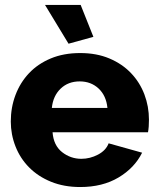

<svg xmlns="http://www.w3.org/2000/svg" viewBox="-20 -751 644 781"><path d="M23.9 -256.8Q23.9 -314 43 -364.5Q62 -415 97.9 -453.1Q133.8 -491.2 186.3 -513.2Q238.8 -535.2 306.2 -535.2Q373 -535.2 425 -513.2Q477.1 -491.2 512.9 -453.6Q548.8 -416 567.4 -366.9Q585.9 -317.9 585.9 -264.2Q585.9 -250 585 -236.6Q584 -223.1 582 -212.9H193.8Q197.8 -159.7 232.4 -132.3Q267.1 -105 311 -105Q346.2 -105 378.7 -122.1Q411.1 -139.2 421.9 -168L558.1 -129.9Q527.3 -67.9 462.2 -29.1Q397 9.8 306.2 9.8Q240.2 9.8 187.5 -11.7Q134.8 -33.2 98.4 -70.1Q62 -106.9 43 -155.5Q23.9 -204.1 23.9 -256.8ZM163.1 -731H308.1L359.9 -601.1L258.8 -573.2ZM190.9 -312H417Q412.1 -361.8 381.1 -390.9Q350.1 -419.9 304.2 -419.9Q257.3 -419.9 226.6 -390.4Q195.8 -360.8 190.9 -312Z"/></svg>

Font: Raleway ExtraBold
Style: Regular
Weight: 800
Designer: Matt McInerney, Pablo Impallari, Rodrigo Fuenzalida
Foundry: Matt McInerney, Pablo Impallari, Rodrigo Fuenzalida
Version: Version 3.000g; ttfautohint (v1.5) -l 8 -r 28 -G 28 -x 14 -D